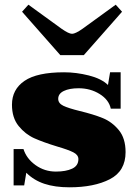

<svg xmlns="http://www.w3.org/2000/svg" viewBox="-20 -788 587 818"><path d="M74 -738 101 -768 243 -665Q273 -644 287 -644Q301 -644 331 -665L473 -768L500 -738L337 -553H237ZM92 -52 83 2H38V-153H80Q93 -112 131.5 -84.5Q170 -57 218 -57Q261 -57 287.5 -69.5Q314 -82 314 -110Q314 -128 292.5 -139Q271 -150 223 -164Q164 -182 126 -199Q88 -216 59.5 -251Q31 -286 31 -342Q31 -407 84.5 -443.5Q138 -480 253 -480Q305 -480 358.5 -466.5Q412 -453 440 -426L449 -480H494V-325H452Q444 -363 404.5 -387.5Q365 -412 315 -412Q276 -412 252 -400.5Q228 -389 228 -367Q228 -348 249.5 -337.5Q271 -327 320 -315Q378 -301 417.5 -285Q457 -269 486 -234Q515 -199 515 -140Q515 -59 448 -24.5Q381 10 276 10Q214 10 169 -5Q124 -20 92 -52Z"/></svg>

Font: Taviraj Black
Style: Regular
Weight: 900
Designer: Katatrad Team
Foundry: CadsonDemak
Version: Version 1.001